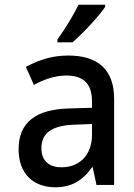

<svg xmlns="http://www.w3.org/2000/svg" viewBox="-20 -786 570 816"><path d="M224 -618V-606H288C331 -643 401 -717 427 -757V-766H314C292 -721 259 -667 224 -618ZM216 10C283 10 332 -19 371 -75H374L390 0H465V-366C465 -491 395 -550 270 -550C198 -550 144 -530 90 -502L124 -425C165 -448 213 -465 262 -465C327 -465 371 -437 371 -356V-328L272 -325C134 -321 59 -267 59 -152C59 -45 124 10 216 10ZM242 -75C193 -75 156 -98 156 -156C156 -220 200 -253 296 -256L371 -259V-214C371 -118 309 -75 242 -75Z"/></svg>

Font: Noto Sans Mono Condensed Medium
Style: Regular
Weight: 500
Width: 3
Designer: Monotype Design Team
Foundry: Monotype Imaging Inc.
Version: Version 2.014